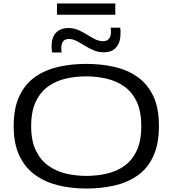

<svg xmlns="http://www.w3.org/2000/svg" viewBox="-20 -1079 996 1109"><path d="M478 10Q394 10 318.5 -8Q243 -26 184.5 -67.5Q126 -109 92.5 -178.5Q59 -248 59 -351Q59 -455 92 -524.5Q125 -594 182.5 -634.5Q240 -675 315.5 -692.5Q391 -710 478 -710Q563 -710 639 -693Q715 -676 773 -635.5Q831 -595 864.5 -526Q898 -457 898 -353Q898 -246 865 -175.5Q832 -105 773.5 -64.5Q715 -24 639.5 -7Q564 10 478 10ZM478 -63Q537 -63 594 -75.5Q651 -88 696.5 -119.5Q742 -151 769 -207.5Q796 -264 796 -350Q796 -437 769 -493Q742 -549 696.5 -580.5Q651 -612 594 -625Q537 -638 478 -638Q419 -638 362.5 -625.5Q306 -613 260.5 -581.5Q215 -550 187.5 -493.5Q160 -437 160 -350Q160 -265 187.5 -209Q215 -153 260.5 -121Q306 -89 362.5 -76Q419 -63 478 -63ZM281 -776Q279 -786 278.5 -796Q278 -806 278 -815Q278 -862 303 -889.5Q328 -917 376 -917Q406 -917 432.5 -905.5Q459 -894 482.5 -879Q506 -864 529 -852.5Q552 -841 577 -841Q597 -841 609 -855Q621 -869 621 -896Q621 -909 619 -919H674Q676 -909 676 -899.5Q676 -890 676 -881Q676 -836 652 -806.5Q628 -777 579 -777Q548 -777 521 -788.5Q494 -800 469 -815.5Q444 -831 421.5 -842.5Q399 -854 378 -854Q334 -854 334 -800Q334 -786 336 -776ZM309 -994V-1059H646V-994Z"/></svg>

Font: Georama Extended
Style: Regular
Weight: 400
Width: 7
Designer: Jean-Baptiste Levee
Foundry: Production Type
Version: Version 1.000